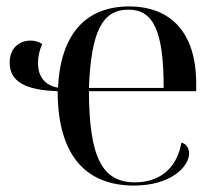

<svg xmlns="http://www.w3.org/2000/svg" viewBox="-20 -566 679 596"><path d="M396 10C511 10 567 -49 567 -90C567 -105 559 -120 543 -123C529 -42 474 0 399 0C296 0 257 -79 256 -283H589V-307C589 -465 510 -546 381 -546C247 -546 168 -461 160 -294C122 -300 98 -326 98 -370C98 -392 104 -415 111 -429C102 -436 89 -440 75 -440C42 -440 10 -419 10 -371C10 -313 59 -286 159 -283C159 -89 242 10 396 10ZM488 -293H256C263 -468 297 -536 379 -536C457 -536 488 -468 488 -293Z"/></svg>

Font: Noto Serif Display
Style: Regular
Weight: 400
Designer: Monotype Design Team
Foundry: Monotype Imaging Inc.
Version: Version 2.009